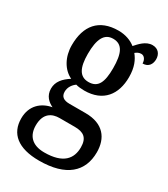

<svg xmlns="http://www.w3.org/2000/svg" viewBox="-198 -661 866 989"><g transform="rotate(30 235.0 -166.0)"><path d="M200 238C361 238 437 167 437 52C437 -31 393 -94 285 -94H190C155 -94 137 -107 137 -136C137 -164 154 -185 171 -197C182 -193 207 -191 221 -191C334 -191 387 -264 387 -366C387 -425 370 -461 348 -488C358 -496 368 -502 382 -502C400 -502 412 -484 412 -462C448 -462 462 -488 462 -516C462 -545 445 -570 410 -570C370 -570 341 -535 322 -514C298 -533 264 -547 221 -547C105 -547 49 -477 49 -362C49 -292 82 -234 133 -210C94 -185 68 -156 68 -115C68 -71 96 -48 123 -35C62 -24 12 18 12 95C12 185 74 238 200 238ZM218 -240C165 -240 143 -282 143 -364C143 -451 165 -497 218 -497C273 -497 293 -453 293 -365C293 -281 274 -240 218 -240ZM202 188C127 188 95 147 95 89C95 14 140 -5 182 -5H273C325 -5 353 14 353 71C353 138 315 188 202 188Z"/></g></svg>

Font: Noto Serif Thai Condensed Medium
Style: Regular
Weight: 500
Width: 3
Designer: Monotype Design Team
Foundry: Monotype Imaging Inc.
Version: Version 2.002